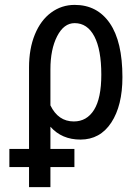

<svg xmlns="http://www.w3.org/2000/svg" viewBox="-20 -558 570 781"><path d="M283.7 -538.1Q375.5 -538.1 426.8 -463.4Q478 -388.7 478 -244.1Q478 -128.4 432.6 -59.3Q387.2 9.8 307.1 9.8Q231.4 9.8 185.1 -42.5V203.1H98.1V-283.7Q98.1 -359.9 121.8 -417.7Q145.5 -475.6 188 -506.8Q230.5 -538.1 283.7 -538.1ZM185.1 -129.4Q216.8 -64 280.3 -64Q333 -64 362.5 -111.1Q392.1 -158.2 392.1 -254.4Q392.1 -356 363.8 -409.9Q335.4 -463.9 283.7 -463.9Q239.7 -463.9 212.4 -410.6Q185.1 -357.4 185.1 -275.9ZM282.7 121.6H18.1V47.9H282.7Z"/></svg>

Font: Roboto Condensed
Style: Regular
Weight: 400
Designer: Google
Version: Version 2.001047; 2015